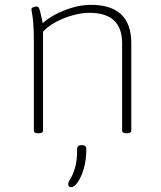

<svg xmlns="http://www.w3.org/2000/svg" viewBox="-20 -549 667 794"><path d="M136 2Q120 2 120 -10V-373Q120 -427 117.5 -454.5Q115 -482 112.5 -494Q110 -506 110 -511Q110 -516 117 -519Q124 -522 131 -522Q137 -522 140 -518Q143 -514 146.5 -499.5Q150 -485 157 -453Q174 -470 206 -487.5Q238 -505 277.5 -517Q317 -529 356 -529Q523 -529 523 -370V-10Q523 2 506 2H502Q485 2 485 -10V-370Q485 -496 350 -496Q318 -496 281.5 -486Q245 -476 212 -458.5Q179 -441 158 -418V-10Q158 2 142 2ZM275 225Q262 225 262 212Q262 204 271.5 189.5Q281 175 290 146Q299 117 299 67Q299 51 318 51Q337 51 337 67Q337 113 326.5 148.5Q316 184 301.5 204.5Q287 225 275 225Z"/></svg>

Font: Asap Semi Expanded Thin
Style: Regular
Weight: 100
Width: 6
Designer: Pablo Cosgaya
Foundry: Omnibus-Type
Version: Version 3.001; ttfautohint (v1.8.4.7-5d5b)